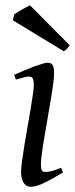

<svg xmlns="http://www.w3.org/2000/svg" viewBox="-20 -698 288 738"><path d="M222.2 -35.2Q199.2 -21.5 180.9 -11.2Q162.6 -1 147.5 6.1Q132.3 13.2 120.1 16.6Q107.9 20 97.2 20Q80.6 20 70.8 4.6Q61 -10.7 61 -37.1Q61 -51.8 64.7 -78.9Q68.4 -106 73.7 -138.9Q79.1 -171.9 85.4 -207.8Q91.8 -243.7 97.2 -276.1Q102.5 -308.6 106.2 -333.7Q109.9 -358.9 109.9 -371.1Q109.9 -382.3 108.4 -388.9Q106.9 -395.5 104.5 -398.7Q102.1 -401.9 98.1 -402.8Q94.2 -403.8 89.8 -403.8Q85.9 -403.8 77.6 -401.9Q69.3 -399.9 61.3 -397.7Q53.2 -395.5 47.1 -393.8Q41 -392.1 41 -392.1L34.2 -410.2Q54.7 -419.4 75 -428Q95.2 -436.5 112.8 -442.9Q130.4 -449.2 143.6 -453.1Q156.7 -457 163.1 -457Q176.8 -457 182.4 -447.8Q188 -438.5 188 -416Q188 -401.9 184.3 -374.3Q180.7 -346.7 174.8 -312.5Q168.9 -278.3 162.6 -241Q156.2 -203.6 150.4 -169.4Q144.5 -135.3 140.9 -107.7Q137.2 -80.1 137.2 -65.9Q137.2 -50.8 140.4 -43.9Q143.6 -37.1 151.9 -37.1Q167 -37.1 180.9 -41Q194.8 -44.9 214.8 -53.2L222.2 -35.2ZM248 -523.9Q241.2 -514.2 237.1 -509.8Q232.9 -505.4 225.1 -501L29.3 -620.1L35.2 -643.1Q39.6 -646.5 47.4 -651.4Q55.2 -656.2 64 -661.1Q72.8 -666 81.1 -670.4Q89.4 -674.8 95.2 -677.7L248 -523.9Z"/></svg>

Font: GentiumAlt
Style: Italic
Weight: 400
Italic angle: -7°
Designer: J. Victor Gaultney
Version: Version 1.02; 2005; OFL release